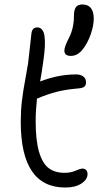

<svg xmlns="http://www.w3.org/2000/svg" viewBox="-20 -857 483 862"><path d="M297.9 -606Q269 -606 269 -629.9Q269 -647 289.1 -686Q312 -729.5 312 -786.1Q312 -812.5 320.8 -824.7Q329.6 -836.9 349.1 -836.9Q400.9 -836.9 400.9 -772.9Q400.9 -742.2 387.2 -702.6Q373.5 -663.1 350.1 -633.8Q327.6 -606 297.9 -606ZM272.9 -15.1Q73.2 -15.1 73.2 -310.1Q73.2 -359.4 78.4 -403.6Q83.5 -447.8 93.3 -499.5Q103 -551.3 106 -571.8Q110.4 -610.4 115.5 -656Q120.6 -701.7 121.1 -707Q124.5 -733.9 147 -733.9Q173.8 -733.9 179.7 -695.8Q185.5 -657.7 174.8 -585Q168.9 -540 160.2 -491.2L163.1 -492.2Q242.7 -522.9 321.8 -522.9Q341.3 -522.9 353.8 -513.7Q366.2 -504.4 366.2 -487.8Q366.2 -473.6 358.2 -467.5Q350.1 -461.4 331.1 -460Q273.4 -455.1 232.7 -444.3Q191.9 -433.6 147.9 -415L146 -414.1Q140.1 -358.4 140.1 -314Q140.1 -228 155 -176.3Q169.9 -124.5 197.8 -102.8Q225.6 -81.1 270 -81.1Q297.9 -81.1 319.1 -90.6Q340.3 -100.1 350.1 -100.1Q360.8 -100.1 366.9 -93.3Q373 -86.4 373 -75.2Q373 -51.3 345.7 -33.2Q318.4 -15.1 272.9 -15.1Z"/></svg>

Font: Shantell Sans Bouncy
Style: Regular
Weight: 300
Designer: Stephen Nixon, Anya Danilova, Shantell Martin
Foundry: Arrow Type
Version: Version 1.006;[9816181b4]